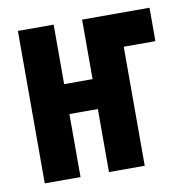

<svg xmlns="http://www.w3.org/2000/svg" viewBox="-65 -583 629 645"><g transform="rotate(-10 250.0 -260.0)"><path d="M37 0V-520H159V-317H256V-520H486V-406H378V0H256V-215H159V0Z"/></g></svg>

Font: Iosevka SS04 Heavy
Style: Regular
Weight: 900
Monospace: yes
Designer: Belleve Invis
Foundry: Belleve Invis
Version: Version 19.0.0; ttfautohint (v1.8.4)